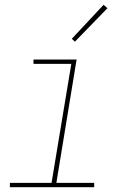

<svg xmlns="http://www.w3.org/2000/svg" viewBox="-20 -777 540 797"><path d="M21 0V-18H194L276 -512H119V-530H298L214 -18H371V0ZM291 -604 278 -616 410 -757 426 -743Z"/></svg>

Font: Iosevka Curly Slab ThObl
Style: Regular
Weight: 100
Italic angle: -9°
Monospace: yes
Designer: Belleve Invis
Foundry: Belleve Invis
Version: Version 11.0.0; ttfautohint (v1.8.3)